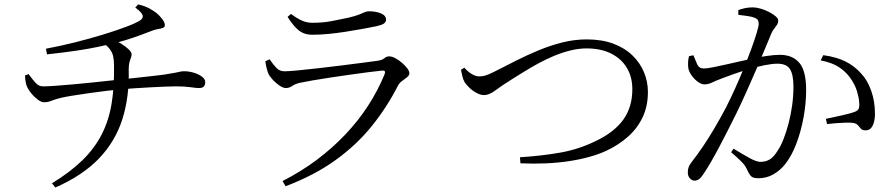

<svg xmlns="http://www.w3.org/2000/svg" viewBox="-20 -795 4040 867"><path d="M603.9 -775.1Q634.3 -768 654.1 -757.1Q673.9 -746.2 686.5 -736.3Q698.7 -726.6 711.6 -710.3Q724.5 -694 724.5 -680.9Q724.5 -672.4 715.4 -669Q706.4 -665.6 693.2 -663.6Q680.1 -661.6 667.7 -656.6Q637.9 -644.9 608.4 -634.3Q578.9 -623.6 548.7 -614.3Q518.5 -605.1 485.9 -597.3Q457.6 -590.9 420.7 -583Q383.7 -575.1 329.3 -566.8Q274.9 -558.6 192.4 -549.5L187.4 -575Q252.1 -587.1 319.4 -603.9Q386.7 -620.8 447.5 -639.5Q508.3 -658.2 553 -675.3Q597.8 -692.3 615.3 -704.7Q627.4 -713.8 624 -726.2Q620.6 -738.6 590.9 -761ZM214.8 32.7Q297.7 -18 352.4 -71.7Q407.2 -125.4 439.2 -187.8Q471.1 -250.1 483.8 -326Q496.4 -401.9 494.9 -497.1Q494.9 -522.3 491.3 -539.6Q487.6 -556.8 477.1 -571.4Q466.6 -586.1 445.4 -601.8L484.6 -618.3Q504 -611.7 524.9 -599.1Q545.8 -586.4 560 -573.1Q574.3 -559.8 574.3 -550.8Q574.3 -541.3 570.9 -533.2Q567.5 -525.1 564.5 -513.7Q561.4 -502.3 561.2 -481.8Q564.6 -356.9 532.2 -255.8Q499.8 -154.7 425.7 -78.1Q351.7 -1.6 229.9 51.7ZM93 -454.4 109.1 -460.2Q125.8 -437.4 140.4 -421.2Q154.9 -405 173.8 -405Q195.3 -405 231.4 -407.6Q267.5 -410.2 309.6 -414Q351.7 -417.8 393.3 -422.1Q434.9 -426.5 468.7 -430.1Q502.4 -433.7 520.8 -435.7Q557.1 -439.9 596.2 -443.8Q635.3 -447.7 669 -451.8Q702.7 -456 722.1 -458.2Q754.1 -463.2 769.6 -466.3Q785 -469.3 793.4 -471.3Q801.8 -473.3 811.4 -473.3Q831.6 -473.3 853.4 -467.2Q875.3 -461 891 -449.6Q906.8 -438.3 906.8 -423.9Q906.8 -412.1 900.7 -404.8Q894.6 -397.4 878.5 -397.4Q866.4 -397.4 839.4 -401.3Q812.4 -405.1 775.3 -405.1Q756.4 -405.1 725.1 -403.8Q693.8 -402.5 657.9 -400.6Q622.1 -398.7 587.8 -396.4Q553.5 -394.2 527.3 -391.9Q501.3 -389.7 462.1 -384.9Q422.9 -380.1 380.9 -374.2Q339 -368.3 304.4 -362.6Q269.9 -357 253.1 -352.6Q231.3 -347.7 214 -340.5Q196.7 -333.3 178.2 -333.3Q166.3 -333.3 150.2 -345.4Q134.2 -357.4 120.9 -373.9Q107.6 -390.5 102 -403.5Q94.2 -421.3 93 -454.4Z M1178.2 -518.1 1197.3 -527.3Q1213.6 -503.7 1228.1 -488.4Q1242.5 -473.1 1264.3 -473.1Q1281.5 -473.1 1323 -476.9Q1364.5 -480.7 1417 -486.9Q1469.5 -493.1 1522.9 -499.5Q1576.3 -505.9 1619.8 -511.9Q1663.2 -517.9 1684.1 -520.5Q1705.6 -523.4 1715.4 -531.9Q1725.2 -540.5 1737.8 -540.5Q1749.5 -540.5 1764.9 -532.3Q1780.4 -524.1 1794.8 -511.8Q1809.2 -499.4 1818.9 -486.6Q1828.6 -473.7 1828.6 -464.4Q1828.6 -455 1818.6 -446.7Q1808.7 -438.4 1796.6 -430Q1784.5 -421.7 1777.6 -409.3Q1727.9 -311.5 1659.1 -226Q1590.3 -140.6 1495.1 -72Q1399.9 -3.4 1269.7 46L1255.8 22.5Q1339.3 -19.8 1410.3 -73.1Q1481.3 -126.4 1539.8 -188.1Q1598.2 -249.7 1642.6 -318.4Q1687 -387 1716.7 -460Q1724 -478.5 1704.9 -476.2Q1680.2 -473.8 1642.4 -468.9Q1604.5 -464 1560.2 -457.7Q1515.9 -451.4 1472.6 -444.9Q1429.3 -438.3 1393.3 -432.2Q1357.4 -426.1 1337 -421.6Q1314.2 -417 1300.4 -407.2Q1286.5 -397.4 1270.3 -397.4Q1258.7 -397.4 1242.1 -408.6Q1225.5 -419.8 1211.6 -434.9Q1197.6 -450.1 1191.9 -462.3Q1186.9 -475.2 1183.5 -489.1Q1180.1 -503 1178.2 -518.1ZM1678.9 -676.4Q1651.1 -670.7 1615.8 -664.3Q1580.5 -657.9 1541.2 -651.7Q1501.9 -645.5 1463.1 -641.8Q1424.3 -638.1 1390.7 -638.1Q1352.9 -638.1 1328.2 -658.5Q1303.5 -678.9 1278.7 -718.8L1293.8 -732.1Q1322.7 -710.8 1344.4 -701.5Q1366.1 -692.1 1390.3 -692.1Q1437.1 -692.1 1476.1 -699.4Q1515.1 -706.7 1552.5 -714.9Q1582.6 -721.9 1599 -728.3Q1615.4 -734.7 1625.4 -739.3Q1635.3 -744 1645.9 -744Q1678.2 -744 1700.8 -734.3Q1723.3 -724.6 1723.3 -706Q1723.3 -695.3 1713.1 -688.4Q1702.9 -681.6 1678.9 -676.4Z M2076.5 -489.5Q2092.4 -471.6 2110 -460.8Q2127.6 -450.1 2143.3 -450.1Q2153.2 -450.1 2163.3 -451.9Q2173.3 -453.7 2189.4 -460.6Q2205.5 -467.6 2231.6 -481.1Q2267.1 -499.5 2312.6 -522.3Q2358.1 -545.2 2410.3 -567Q2462.4 -588.8 2517.8 -603Q2573.2 -617.1 2629.3 -617.1Q2697.5 -617.1 2749.2 -597.9Q2801 -578.6 2835.7 -545Q2870.4 -511.3 2888 -468.8Q2905.7 -426.4 2905.7 -379.9Q2905.7 -315.1 2881.7 -265Q2857.7 -214.8 2815.6 -177.6Q2773.5 -140.3 2718.8 -114.6Q2685.8 -99.1 2642.8 -87Q2599.7 -74.9 2549.6 -67.3Q2499.6 -59.7 2444.2 -57.3Q2388.9 -55 2330.1 -57.6L2327.9 -84.9Q2427.8 -91.2 2510.8 -106Q2593.8 -120.8 2669.5 -157.8Q2753.7 -197.8 2794.6 -254.7Q2835.4 -311.7 2835.4 -391.8Q2835.4 -447.8 2810.2 -489.3Q2785 -530.7 2738.7 -553.6Q2692.5 -576.4 2628.4 -576.4Q2592.2 -576.4 2554.5 -566.8Q2516.8 -557.3 2480.1 -541.9Q2443.4 -526.4 2409.8 -508.1Q2376.2 -489.8 2347.5 -471.8Q2318.8 -453.9 2296.2 -440.1Q2241 -405.1 2214.7 -385.3Q2188.4 -365.6 2166.1 -365.6Q2151 -365.6 2133.3 -374.7Q2115.5 -383.9 2100.9 -397.6Q2086.3 -411.4 2078.1 -423.7Q2071.1 -436.3 2067.9 -450.6Q2064.6 -464.9 2061.7 -479.7Z M3292.5 -123.6Q3332.7 -98.9 3364.5 -81.5Q3396.4 -64.1 3413.4 -64.1Q3436.8 -64.1 3455.3 -74.7Q3473.7 -85.2 3492.6 -116.2Q3505.7 -135.3 3517.9 -166.4Q3530.2 -197.6 3540.5 -236.1Q3550.7 -274.6 3556.8 -317.6Q3562.9 -360.6 3562.9 -403.5Q3562.9 -457.8 3547.4 -482.6Q3532 -507.4 3490.5 -507.4Q3466.3 -507.4 3431.9 -500.4Q3397.6 -493.4 3361.1 -482.5Q3324.6 -471.7 3293 -460.5Q3261.5 -449.4 3242.4 -441.9Q3209.5 -429.5 3194 -421.7Q3178.5 -414 3160.4 -414Q3147.8 -414 3132.2 -424.9Q3116.7 -435.9 3104.8 -452Q3092.8 -468.1 3088.8 -484Q3086.4 -495.6 3087 -511.8Q3087.5 -528 3091.4 -541.6L3111.1 -545.4Q3119.4 -524.9 3128 -505.3Q3136.7 -485.7 3157.8 -485.7Q3171.7 -485.7 3197.9 -490.9Q3224.1 -496.1 3256.5 -503.3Q3288.8 -510.5 3322.3 -518.2Q3355.7 -526 3384.7 -532Q3405.9 -537 3441.2 -542.2Q3476.5 -547.4 3502.3 -547.4Q3558 -547.4 3589.1 -511.8Q3620.2 -476.2 3620.2 -388.4Q3620.2 -328.1 3608.5 -264.6Q3596.8 -201 3575.7 -145.5Q3554.6 -89.9 3524.6 -52.6Q3502.8 -25.3 3472.3 -7.7Q3441.8 9.9 3403.8 9.9Q3379.2 9.9 3370.2 -0.6Q3361.2 -11.1 3351.4 -33.2Q3347.8 -41 3342.2 -48.8Q3336.6 -56.6 3322.9 -70.2Q3309.1 -83.8 3281.4 -107.7ZM3314 -728V-749.5Q3326.3 -754.1 3342.6 -757.9Q3358.9 -761.7 3379.3 -761.7Q3394.2 -761.7 3413.7 -756.3Q3433.3 -750.9 3451.5 -741.5Q3469.7 -732.2 3481.8 -722Q3494 -711.9 3494 -702.4Q3494 -691.4 3488.5 -682.8Q3483.1 -674.3 3475.9 -665.5Q3468.8 -656.7 3463.2 -644.1Q3452.6 -618.9 3435.7 -577.8Q3418.8 -536.7 3397.3 -486.6Q3375.8 -436.4 3352.1 -383.8Q3328.4 -331.2 3304.9 -282.4Q3284.3 -240.9 3264.4 -201.9Q3244.6 -163 3226 -128Q3207.5 -93 3190.3 -63.4Q3173.1 -33.8 3157.1 -10.1Q3146 7.4 3136.6 14Q3127.3 20.7 3115.7 20.7Q3105.5 20.7 3095.7 10.8Q3085.9 1 3085.9 -16.4Q3085.9 -29.2 3089.3 -39.3Q3092.7 -49.5 3102.4 -62.2Q3130.2 -98.1 3154.7 -134.2Q3179.2 -170.3 3204.5 -213.1Q3229.8 -255.8 3258.2 -309.3Q3277.8 -347.9 3298.7 -393.8Q3319.5 -439.7 3338.8 -486.9Q3358 -534.1 3373 -575.4Q3388.1 -616.7 3397 -646.6Q3406 -676.5 3406 -686.9Q3406 -695.6 3403.3 -702.4Q3400.6 -709.2 3390.2 -713.4Q3378.8 -719.3 3355.4 -722.7Q3332.1 -726.1 3314 -728ZM3685.9 -522.2 3697.6 -545.9Q3758.8 -537.4 3799 -516.9Q3839.3 -496.4 3869.2 -462.5Q3897.1 -433 3914 -385.4Q3931 -337.8 3931 -280.4Q3931 -249.7 3920.9 -228.2Q3910.7 -206.6 3888.5 -206.4Q3874.3 -206.4 3867.7 -213.5Q3861.2 -220.5 3854.4 -228.9Q3847.7 -237.4 3832.9 -239.8Q3822.6 -241.7 3800.7 -241.2Q3778.7 -240.6 3755.3 -238.8Q3731.8 -237 3714.6 -234.8L3709.3 -258.5Q3727.5 -262.4 3752.4 -267.6Q3777.3 -272.9 3800.4 -278.5Q3823.6 -284.1 3836.7 -288.9Q3852.9 -294.5 3857.2 -303.4Q3861.4 -312.4 3859.9 -331.8Q3859.1 -351.6 3850.2 -382Q3841.3 -412.3 3819.2 -443.5Q3797.8 -473.1 3766.6 -493Q3735.3 -512.8 3685.9 -522.2Z"/></svg>

Font: Noto Serif JP
Style: Regular
Weight: 200
Designer: Ryoko NISHIZUKA 西塚涼子 (kana & ideographs); Frank Grießhammer (Latin, Greek & Cyrillic); Wenlong ZHANG 张文龙 (bopomofo); San
Foundry: Adobe
Version: Version 2.001;hotconv 1.1.0;makeotfexe 2.6.0